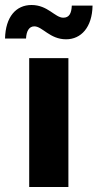

<svg xmlns="http://www.w3.org/2000/svg" viewBox="-68 -748 390 768"><path d="M48.8 0H205.6V-515.6H48.8ZM196.3 -590.8C256.3 -590.8 300.8 -638.7 302.2 -725.6H219.2C217.8 -693.8 208.5 -677.2 185.1 -677.2C151.9 -677.2 123.5 -728 58.1 -728C-3.9 -728 -45.9 -680.7 -47.9 -593.8H36.1C37.6 -623.5 48.3 -642.6 69.3 -642.6C101.6 -642.6 131.3 -590.8 196.3 -590.8Z"/></svg>

Font: Raveo Display
Style: Bold
Weight: 700
Designer: Jakub Foglar, Rasmus Andersson (Inter)
Foundry: Jakubfoglar.com
Version: Version 1.100;Glyphs 3.2.3 (3260)